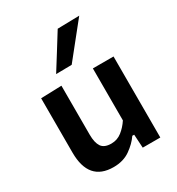

<svg xmlns="http://www.w3.org/2000/svg" viewBox="-187 -894 940 1022"><g transform="rotate(-30 283.0 -383.0)"><path d="M211.5 12.5Q59.5 12.5 59.5 -164.5V-498L186.5 -502V-201Q186.5 -152 203.2 -127Q220 -102 263.5 -102Q300 -102 328.2 -124.2Q356.5 -146.5 377.5 -178.5V-498H504.5V0H396.5L391.5 -82.5H380Q355.5 -46.5 313.5 -17Q271.5 12.5 211.5 12.5ZM193 -569.5Q225 -620.5 257.2 -672Q289.5 -723.5 321 -774.5L455 -777.5Q412 -724 370.8 -672.5Q329.5 -621 289.5 -571Z"/></g></svg>

Font: Heraclito SemiBold
Style: Regular
Weight: 600
Designer: Kostas Bartsokas (font) & Cristiano Sobral (main changes)
Foundry: Kostas Bartsokas (font) & Cristiano Sobral (main changes)
Version: Version 1.00;July 8, 2020;FontCreator 13.0.0.2655 64-bit